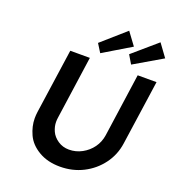

<svg xmlns="http://www.w3.org/2000/svg" viewBox="-165 -1073 1094 1207"><g transform="rotate(20 381.5 -470.0)"><path d="M373 6Q290 6 230 -29.5Q170 -65 145.5 -119Q121 -173 121 -226Q121 -247 124 -269L186 -701H317L257 -278Q255 -264 255 -251Q255 -220 269 -189Q283 -158 315.5 -136Q348 -114 390 -114Q436 -114 476.5 -136Q517 -158 543.5 -194.5Q570 -231 577 -278L637 -701H763L701 -269Q690 -190 643.5 -127.5Q597 -65 527 -29.5Q457 6 373 6ZM368 -751 333 -807 491 -946 553 -862ZM575 -750 541 -807 701 -945 763 -860Z"/></g></svg>

Font: Lexend Med
Style: Italic
Weight: 500
Italic angle: -8.13011°
Designer: Bonnie Shaver-Troup, Thomas Jockin
Foundry: Lexend
Version: Version 1.007